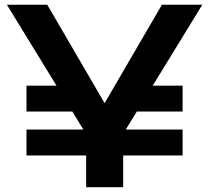

<svg xmlns="http://www.w3.org/2000/svg" viewBox="-20 -783 875 803"><path d="M90.8 -241.2H328.6L282.7 -316.4H90.8V-424.8H216.3L8.8 -763.2H177.7L417.5 -351.6L657.2 -763.2H826.2L618.7 -424.8H743.7V-316.4H552.2L505.9 -241.2H743.7V-132.8H495.1V0H340.3V-132.8H90.8Z"/></svg>

Font: Krona One
Style: Regular
Weight: 400
Version: Version 1.003